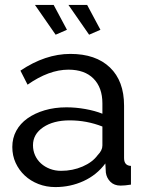

<svg xmlns="http://www.w3.org/2000/svg" viewBox="-20 -750 594 780"><path d="M205 10Q168 10 136 -2.5Q104 -15 80.5 -37Q57 -59 43.5 -88.5Q30 -118 30 -153Q30 -189 46 -218.5Q62 -248 91.5 -269Q121 -290 161.5 -302Q202 -314 250 -314Q288 -314 327 -307Q366 -300 396 -288V-330Q396 -394 360 -430.5Q324 -467 258 -467Q179 -467 92 -406L63 -463Q164 -531 266 -531Q369 -531 426.5 -476Q484 -421 484 -321V-108Q484 -77 512 -76V0Q498 2 489 3Q480 4 470 4Q444 4 428.5 -11.5Q413 -27 410 -49L408 -86Q373 -39 319.5 -14.5Q266 10 205 10ZM228 -56Q275 -56 315.5 -73.5Q356 -91 377 -120Q396 -139 396 -159V-236Q332 -261 263 -261Q197 -261 155.5 -233Q114 -205 114 -160Q114 -138 122.5 -119Q131 -100 146.5 -86Q162 -72 183 -64Q204 -56 228 -56ZM258 -730H334L388 -629L342 -609ZM122 -730H198L252 -629L206 -609Z"/></svg>

Font: Raleway Medium Alt1
Style: Regular
Weight: 500
Designer: Matt McInerney, Pablo Impallari, Rodrigo Fuenzalida
Foundry: Matt McInerney, Pablo Impallari, Rodrigo Fuenzalida
Version: Version 3.000g; ttfautohint (v1.5) -l 8 -r 28 -G 28 -x 14 -D